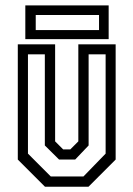

<svg xmlns="http://www.w3.org/2000/svg" viewBox="-20 -708 506 728"><path d="M150.5 0 47.5 -103V-540H189V-172L219.5 -141.5H246.5L277 -172V-540H418.5V-103L315.5 0ZM172.5 -39H296.5L380.5 -125.5V-502H316V-156.5L265 -103H204L150 -156.5V-502H86V-125.5ZM76 -559.5V-687.5H392V-559.5ZM115.5 -594H355.5V-651H115.5Z"/></svg>

Font: Tourney Condensed
Style: Regular
Weight: 400
Width: 3
Designer: Tyler Finck
Foundry: Etcetera Type Co
Version: Version 1.010; ttfautohint (v1.8.3)